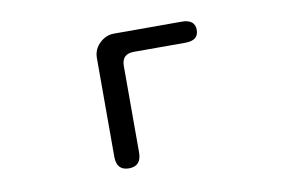

<svg xmlns="http://www.w3.org/2000/svg" viewBox="-60 -590 1119 718"><g transform="rotate(-10 500.0 -231.0)"><path d="M409 -484H666Q716 -484 716 -444Q716 -404 666 -404H470Q424 -404 424 -358V-30Q424 22 377 22Q330 22 330 -30V-405Q330 -438 354 -461Q378 -484 409 -484Z"/></g></svg>

Font: 寒蝉全圆体
Style: Regular
Weight: 400
Designer: Warren2060
      Designed by Motoya company      

      [Varela Round]
      Joe Prince(Latin component); Avraham Cornf
Foundry: ChillType
Version: Version 3.200